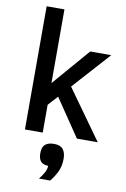

<svg xmlns="http://www.w3.org/2000/svg" viewBox="-105 -788 735 1116"><g transform="rotate(10 262.0 -230.0)"><path d="M383.8 0 233.9 -221.2 182.1 -164.1V0H77.1V-727.1H182.1V-292L372.1 -512.2H496.1L297.9 -292L506.8 0ZM207 267.1Q225.1 244.1 235.6 224.4Q246.1 204.6 247.1 185.1Q216.8 184.1 202.9 168.7Q189 153.3 189 120.1Q189 104.5 192.4 92Q195.8 79.6 204.1 71Q212.4 62.5 225.8 57.9Q239.3 53.2 259.3 53.2Q295.9 53.2 312 73Q328.1 92.8 328.1 128.9Q328.1 172.4 312.3 205.6Q296.4 238.8 272.9 267.1Z"/></g></svg>

Font: Clear Sans Medium
Style: Regular
Weight: 500
Foundry: Intel Corporation
Version: Version 1.00